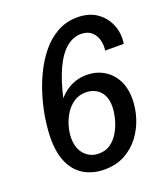

<svg xmlns="http://www.w3.org/2000/svg" viewBox="-136 -825 812 931"><g transform="rotate(-20 270.5 -359.5)"><path d="M244 10Q186 10 141.5 -15.5Q97 -41 73 -92Q49 -143 49 -219Q49 -260 56.5 -313.5Q64 -367 80.5 -424.5Q97 -482 123 -536Q149 -590 184.5 -633.5Q220 -677 266.5 -703Q313 -729 370 -729Q431 -729 471 -700.5Q511 -672 529 -627Q547 -582 539 -531H443Q447 -557 440.5 -584Q434 -611 414 -629Q394 -647 359 -647Q319 -647 283.5 -617.5Q248 -588 219.5 -527Q191 -466 170 -369L160 -323L142 -331Q167 -388 213.5 -419.5Q260 -451 317 -451Q365 -451 403.5 -429Q442 -407 464.5 -366Q487 -325 487 -266Q487 -219 472 -170.5Q457 -122 426.5 -81Q396 -40 350.5 -15Q305 10 244 10ZM245 -72Q282 -72 308 -92Q334 -112 350.5 -142.5Q367 -173 375 -206.5Q383 -240 383 -265Q383 -302 370 -325.5Q357 -349 334.5 -361Q312 -373 284 -373Q249 -373 222.5 -355Q196 -337 178.5 -309Q161 -281 152 -249Q143 -217 143 -189Q143 -134 172 -103Q201 -72 245 -72Z"/></g></svg>

Font: Instrument Sans SemiCondensed Medium
Style: Italic
Weight: 500
Width: 4
Italic angle: -13°
Designer: Rodrigo Fuenzalida
Foundry: fragTYPE
Version: Version 1.000;gftools[0.9.28]